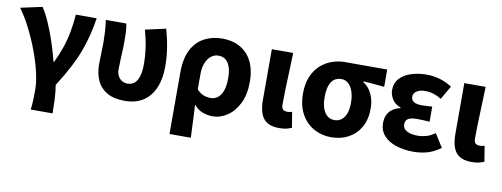

<svg xmlns="http://www.w3.org/2000/svg" viewBox="-64 -914 3797 1452"><g transform="rotate(10 1834.5 -188.0)"><path d="M211 202Q215 177 216 157Q217 137 218 111.5Q219 86 219 48Q219 -7 202 -82Q185 -157 154.5 -239Q124 -321 84.5 -400Q45 -479 -1 -542L165 -578Q185 -549 205.5 -506.5Q226 -464 246 -412.5Q266 -361 284.5 -303Q303 -245 318 -184H323Q352 -243 373 -304.5Q394 -366 406 -431Q418 -496 423 -564H583Q572 -493 556 -429.5Q540 -366 516.5 -303Q493 -240 456 -169.5Q419 -99 365 -14Q374 39 376.5 96.5Q379 154 379 202Z M898 14Q815 14 762.5 -16.5Q710 -47 685.5 -101Q661 -155 661 -226Q661 -268 663 -309.5Q665 -351 665 -392Q665 -426 662.5 -472Q660 -518 653 -564H810Q817 -535 818.5 -500Q820 -465 820 -425Q820 -402 818.5 -366Q817 -330 815 -290Q813 -250 813 -212Q813 -182 825 -160.5Q837 -139 856.5 -128.5Q876 -118 898 -118Q929 -118 950.5 -136Q972 -154 983.5 -191.5Q995 -229 995 -288Q995 -342 986.5 -404.5Q978 -467 957 -543L1114 -578Q1134 -510 1145.5 -438Q1157 -366 1157 -295Q1157 -199 1127 -129.5Q1097 -60 1040 -23Q983 14 898 14Z M1277 202V-271Q1277 -378 1312 -445.5Q1347 -513 1408 -545.5Q1469 -578 1545 -578Q1668 -578 1737.5 -502.5Q1807 -427 1807 -291Q1807 -194 1773.5 -126Q1740 -58 1686.5 -22Q1633 14 1573 14Q1537 14 1498 0Q1459 -14 1429 -51Q1432 -7 1433.5 35Q1435 77 1437 118Q1439 159 1441 202ZM1536 -120Q1565 -120 1589 -137.5Q1613 -155 1627 -192.5Q1641 -230 1641 -289Q1641 -341 1629.5 -375.5Q1618 -410 1595.5 -428Q1573 -446 1539 -446Q1508 -446 1483 -426Q1458 -406 1443.5 -370.5Q1429 -335 1429 -285V-167Q1457 -138 1483 -129Q1509 -120 1536 -120Z M2085 14Q2024 14 1990 -9Q1956 -32 1942 -74Q1928 -116 1928 -172V-564H2092Q2090 -498 2087 -424Q2084 -350 2082 -282.5Q2080 -215 2080 -166Q2080 -139 2091.5 -128.5Q2103 -118 2127 -118Q2134 -118 2143.5 -119.5Q2153 -121 2161 -125L2181 -5Q2163 3 2141.5 8.5Q2120 14 2085 14Z M2484 14Q2411 14 2350.5 -19.5Q2290 -53 2254 -118Q2218 -183 2218 -276Q2218 -349 2240.5 -403.5Q2263 -458 2301.5 -493.5Q2340 -529 2389 -546.5Q2438 -564 2491 -564H2814V-431Q2768 -435 2732 -439Q2696 -443 2652 -444V-439Q2694 -414 2718 -364.5Q2742 -315 2742 -250Q2742 -168 2709 -109Q2676 -50 2617.5 -18Q2559 14 2484 14ZM2486 -118Q2517 -118 2540 -135.5Q2563 -153 2575.5 -186.5Q2588 -220 2588 -267Q2588 -313 2576.5 -350.5Q2565 -388 2542 -410.5Q2519 -433 2486 -433Q2455 -433 2432 -417Q2409 -401 2396.5 -366Q2384 -331 2384 -276Q2384 -226 2396.5 -190.5Q2409 -155 2432 -136.5Q2455 -118 2486 -118Z M3115 14Q3043 14 2983 -5.5Q2923 -25 2888 -64Q2853 -103 2853 -161Q2853 -199 2866.5 -225.5Q2880 -252 2904.5 -269Q2929 -286 2963 -294V-299Q2920 -313 2898.5 -348Q2877 -383 2877 -417Q2877 -473 2910.5 -508.5Q2944 -544 2999 -561Q3054 -578 3117 -578Q3168 -578 3218.5 -563Q3269 -548 3311 -520L3251 -416Q3223 -434 3191 -444Q3159 -454 3126 -454Q3086 -454 3061 -438Q3036 -422 3036 -395Q3036 -369 3057 -356Q3078 -343 3119 -343Q3136 -343 3157 -344.5Q3178 -346 3198 -347V-231Q3173 -233 3148.5 -234Q3124 -235 3101 -235Q3055 -235 3033.5 -222Q3012 -209 3012 -177Q3012 -146 3043 -128.5Q3074 -111 3131 -111Q3158 -111 3192.5 -120.5Q3227 -130 3259 -155L3324 -52Q3270 -13 3219.5 0.5Q3169 14 3115 14Z M3563 14Q3502 14 3468 -9Q3434 -32 3420 -74Q3406 -116 3406 -172V-564H3570Q3568 -498 3565 -424Q3562 -350 3560 -282.5Q3558 -215 3558 -166Q3558 -139 3569.5 -128.5Q3581 -118 3605 -118Q3612 -118 3621.5 -119.5Q3631 -121 3639 -125L3659 -5Q3641 3 3619.5 8.5Q3598 14 3563 14Z"/></g></svg>

Font: Noto Sans SC ExtraBold
Style: Regular
Weight: 800
Designer: Ryoko NISHIZUKA 西塚涼子 (kana, bopomofo & ideographs); Paul D. Hunt (Latin, Greek & Cyrillic); Sandoll Communications 산돌커뮤니
Foundry: Adobe
Version: Version 2.004-H2;hotconv 1.0.118;makeotfexe 2.5.65603